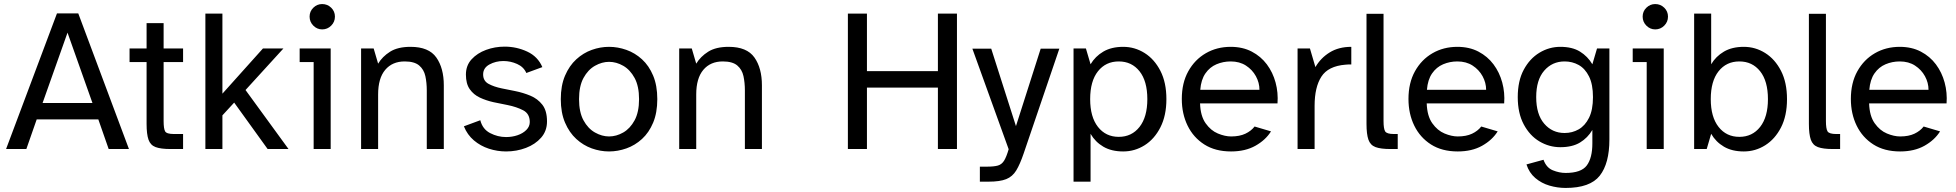

<svg xmlns="http://www.w3.org/2000/svg" viewBox="-20 -735 9650 947"><path d="M10 0 261 -669H366L616 0H516L465 -146H161L110 0ZM190 -227H436L313 -574Z M820 0Q773 0 747.5 -9.5Q722 -19 712.5 -46Q703 -73 703 -124V-429H619V-496H703V-621H787V-496H883V-429H787V-138Q787 -100 794.5 -87Q802 -74 838 -74H883V0Z M993 0V-668H1077V-273L1277 -496H1378L1191 -291L1403 0H1300L1135 -229L1077 -166V0Z M1569 -590Q1544 -590 1525.5 -608.5Q1507 -627 1507 -653Q1507 -679 1525.5 -697Q1544 -715 1569 -715Q1595 -715 1613.5 -697Q1632 -679 1632 -653Q1632 -627 1613.5 -608.5Q1595 -590 1569 -590ZM1527 0V-429H1458V-496H1611V0Z M1761 0V-496H1823L1845 -421Q1866 -456 1904 -480Q1942 -504 2005 -504Q2095 -504 2132 -451.5Q2169 -399 2169 -314V0H2085V-289Q2085 -327 2078 -359.5Q2071 -392 2047.5 -412Q2024 -432 1976 -432Q1915 -432 1880 -390.5Q1845 -349 1845 -269V0Z M2476 12Q2433 12 2391.5 -1.5Q2350 -15 2317.5 -42.5Q2285 -70 2268 -112L2349 -142Q2360 -98 2397.5 -78.5Q2435 -59 2476 -59Q2506 -59 2532.5 -68Q2559 -77 2576 -94Q2593 -111 2593 -133Q2593 -174 2560.5 -191Q2528 -208 2483 -217L2414 -231Q2378 -239 2347 -253.5Q2316 -268 2297 -295Q2278 -322 2278 -367Q2278 -412 2306 -442.5Q2334 -473 2377.5 -489Q2421 -505 2469 -505Q2528 -505 2580.5 -480.5Q2633 -456 2655 -404L2576 -375Q2563 -405 2530.5 -419.5Q2498 -434 2463 -434Q2425 -434 2394 -417Q2363 -400 2363 -368Q2363 -336 2389.5 -321.5Q2416 -307 2455 -299L2520 -286Q2560 -278 2596 -263Q2632 -248 2655 -218.5Q2678 -189 2678 -136Q2678 -89 2649 -56Q2620 -23 2574 -5.5Q2528 12 2476 12Z M2984 12Q2941 12 2899 -3Q2857 -18 2822.5 -49.5Q2788 -81 2767 -130Q2746 -179 2746 -246Q2746 -313 2767 -362Q2788 -411 2822.5 -442.5Q2857 -474 2899 -489Q2941 -504 2984 -504Q3027 -504 3069.5 -489Q3112 -474 3146.5 -442.5Q3181 -411 3201.5 -362Q3222 -313 3222 -246Q3222 -179 3201.5 -130Q3181 -81 3146.5 -49.5Q3112 -18 3069.5 -3Q3027 12 2984 12ZM2984 -62Q3020 -62 3054 -81.5Q3088 -101 3110 -141.5Q3132 -182 3132 -246Q3132 -310 3110 -350.5Q3088 -391 3054 -410.5Q3020 -430 2984 -430Q2949 -430 2914.5 -410.5Q2880 -391 2858 -350.5Q2836 -310 2836 -246Q2836 -182 2858 -141.5Q2880 -101 2914.5 -81.5Q2949 -62 2984 -62Z M3330 0V-496H3392L3414 -421Q3435 -456 3473 -480Q3511 -504 3574 -504Q3664 -504 3701 -451.5Q3738 -399 3738 -314V0H3654V-289Q3654 -327 3647 -359.5Q3640 -392 3616.5 -412Q3593 -432 3545 -432Q3484 -432 3449 -390.5Q3414 -349 3414 -269V0Z M4162 0V-668H4256V-384H4606V-668H4700V0H4606V-303H4256V0Z M4813 161V87H4847Q4883 87 4902 81.5Q4921 76 4932.5 57.5Q4944 39 4955 1L4776 -495H4869L4991 -113L5113 -495H5205L5029 22Q5011 75 4992.5 105.5Q4974 136 4943 148.5Q4912 161 4856 161Z M5275 161V-496H5336L5359 -418Q5382 -457 5422 -480.5Q5462 -504 5520 -504Q5577 -504 5625.5 -473.5Q5674 -443 5703.5 -385.5Q5733 -328 5733 -246Q5733 -165 5703.5 -107Q5674 -49 5625.5 -18.5Q5577 12 5520 12Q5462 12 5422 -11.5Q5382 -35 5359 -75V161ZM5498 -60Q5562 -60 5600.5 -109Q5639 -158 5639 -246Q5639 -335 5600.5 -383.5Q5562 -432 5498 -432Q5434 -432 5395.5 -383.5Q5357 -335 5357 -246Q5357 -158 5395.5 -109Q5434 -60 5498 -60Z M6052 12Q5974 12 5920 -22.5Q5866 -57 5837.5 -115.5Q5809 -174 5809 -247Q5809 -326 5841 -383.5Q5873 -441 5927.5 -472.5Q5982 -504 6050 -504Q6109 -504 6154 -480.5Q6199 -457 6228.5 -417.5Q6258 -378 6271.5 -328Q6285 -278 6281 -225H5899Q5901 -163 5926.5 -127Q5952 -91 5987 -76.5Q6022 -62 6052 -62Q6094 -62 6122.5 -75.5Q6151 -89 6168 -111L6249 -87Q6222 -44 6172 -16Q6122 12 6052 12ZM5900 -292H6192Q6192 -327 6174.5 -359Q6157 -391 6125.5 -411.5Q6094 -432 6050 -432Q6013 -432 5980 -418Q5947 -404 5925.5 -373Q5904 -342 5900 -292Z M6380 0V-496H6441L6468 -404Q6494 -449 6538.5 -476.5Q6583 -504 6645 -504V-417Q6638 -417 6630.5 -417Q6623 -417 6616 -416Q6531 -409 6497.5 -357Q6464 -305 6464 -213V0Z M6837 0Q6790 0 6764.5 -9.5Q6739 -19 6729.5 -46Q6720 -73 6720 -124V-667H6804V-138Q6804 -100 6812 -87Q6820 -74 6855 -74H6874V0Z M7170 12Q7092 12 7038 -22.5Q6984 -57 6955.5 -115.5Q6927 -174 6927 -247Q6927 -326 6959 -383.5Q6991 -441 7045.5 -472.5Q7100 -504 7168 -504Q7227 -504 7272 -480.5Q7317 -457 7346.5 -417.5Q7376 -378 7389.5 -328Q7403 -278 7399 -225H7017Q7019 -163 7044.5 -127Q7070 -91 7105 -76.5Q7140 -62 7170 -62Q7212 -62 7240.5 -75.5Q7269 -89 7286 -111L7367 -87Q7340 -44 7290 -16Q7240 12 7170 12ZM7018 -292H7310Q7310 -327 7292.5 -359Q7275 -391 7243.5 -411.5Q7212 -432 7168 -432Q7131 -432 7098 -418Q7065 -404 7043.5 -373Q7022 -342 7018 -292Z M7702 192Q7662 192 7622.5 180.5Q7583 169 7552.5 143Q7522 117 7509 76L7593 53Q7607 92 7639 105Q7671 118 7702 118Q7779 118 7806.5 81Q7834 44 7834 -28V-94Q7811 -55 7773 -32Q7735 -9 7676 -9Q7621 -9 7573 -37.5Q7525 -66 7495.5 -121.5Q7466 -177 7466 -256Q7466 -336 7495.5 -391Q7525 -446 7573 -475Q7621 -504 7676 -504Q7735 -504 7773 -480.5Q7811 -457 7834 -418L7857 -496H7918V-47Q7918 71 7870.5 131.5Q7823 192 7702 192ZM7697 -79Q7735 -79 7766.5 -97Q7798 -115 7817.5 -154Q7837 -193 7837 -256Q7837 -319 7817.5 -358Q7798 -397 7766.5 -414.5Q7735 -432 7697 -432Q7636 -432 7596.5 -386.5Q7557 -341 7557 -256Q7557 -171 7596.5 -125Q7636 -79 7697 -79Z M8144 -590Q8119 -590 8100.5 -608.5Q8082 -627 8082 -653Q8082 -679 8100.5 -697Q8119 -715 8144 -715Q8170 -715 8188.5 -697Q8207 -679 8207 -653Q8207 -627 8188.5 -608.5Q8170 -590 8144 -590ZM8102 0V-429H8033V-496H8186V0Z M8581 12Q8523 12 8483 -11.5Q8443 -35 8420 -75L8398 0H8336V-668H8420V-418Q8443 -457 8483 -480.5Q8523 -504 8581 -504Q8638 -504 8686.5 -473.5Q8735 -443 8764.5 -385.5Q8794 -328 8794 -246Q8794 -164 8764.5 -106.5Q8735 -49 8686.5 -18.5Q8638 12 8581 12ZM8559 -60Q8623 -60 8661.5 -109Q8700 -158 8700 -246Q8700 -335 8661.5 -383.5Q8623 -432 8559 -432Q8495 -432 8456.5 -383.5Q8418 -335 8418 -246Q8418 -158 8456.5 -109Q8495 -60 8559 -60Z M9019 0Q8972 0 8946.5 -9.5Q8921 -19 8911.5 -46Q8902 -73 8902 -124V-667H8986V-138Q8986 -100 8994 -87Q9002 -74 9037 -74H9056V0Z M9352 12Q9274 12 9220 -22.5Q9166 -57 9137.5 -115.5Q9109 -174 9109 -247Q9109 -326 9141 -383.5Q9173 -441 9227.5 -472.5Q9282 -504 9350 -504Q9409 -504 9454 -480.5Q9499 -457 9528.5 -417.5Q9558 -378 9571.5 -328Q9585 -278 9581 -225H9199Q9201 -163 9226.5 -127Q9252 -91 9287 -76.5Q9322 -62 9352 -62Q9394 -62 9422.5 -75.5Q9451 -89 9468 -111L9549 -87Q9522 -44 9472 -16Q9422 12 9352 12ZM9200 -292H9492Q9492 -327 9474.5 -359Q9457 -391 9425.5 -411.5Q9394 -432 9350 -432Q9313 -432 9280 -418Q9247 -404 9225.5 -373Q9204 -342 9200 -292Z"/></svg>

Font: Atkinson Hyperlegible
Style: Regular
Weight: 400
Designer: Elliott Scott, Megan Eiswerth, Linus Boman, Theodore Petrosky
Foundry: Braille Institute
Version: Version 1.006; ttfautohint (v1.8.3)